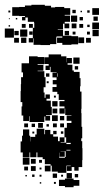

<svg xmlns="http://www.w3.org/2000/svg" viewBox="-63 -764 433 801"><path d="M41 -693V-697H17V-698H-12V-734H17V-735H41V-741H68V-744H124V-740H150V-733H167V-735H205V-730H230V-702H207V-699H229V-673H207V-666H226V-646H206V-665H200V-642H178V-640H200V-615H235V-613H263V-579H235V-577H197V-585H175V-607H197V-612H173V-609H172V-580H146V-576H106V-577H77V-604H75V-587H57V-605H74V-648H80V-669H79V-673H53V-691H43V-679H29V-693ZM322 -702V-730H350V-702ZM239 -723H253V-709H239ZM301 -721H311V-711H301ZM-28 -720H-20V-712H-28ZM273 -719H279V-713H273ZM233 -699H259V-673H233ZM327 -677V-695H345V-677ZM269 -693H283V-679H269ZM3 -683V-689H9V-683ZM-26 -684V-688H-22V-684ZM350 -642H322V-670H350ZM236 -666H256V-646H236ZM44 -648H28V-664H44ZM58 -648V-664H74V-648ZM268 -664H284V-648H268ZM301 -661H311V-651H301ZM-21 -653H-27V-659H-21ZM-5 -607H-43V-645H-5ZM21 -641H51V-611H21ZM349 -613H323V-639H349ZM15 -617H-3V-635H15ZM225 -635V-617H207V-635ZM59 -619V-633H73V-619ZM252 -632V-620H240V-632ZM300 -632H312V-620H300ZM288 -584H264V-608H288ZM25 -607H47V-585H25ZM16 -586H-4V-606H16ZM316 -586H296V-606H316ZM276 -175H280V-146H281V-96H280V-67H265V-52H247V-67H236V-51H216V-71H232V-73H214V-43H178V-48H153V-73H148V-79H124V-100H115V-108H93V-128H89V-108H63V-128H60V-107H32V-128H23V-174H29V-198H33V-224H59V-198H63V-174H64V-193H84V-203H90V-227H122V-204H125V-222H147V-204H159V-194H179V-175H186V-191H206V-171H190V-169H213V-191H206V-231H216V-251H235V-260H215V-282H235V-284H209V-311H207V-290H185V-312H206V-320H185V-342H206V-347H182V-371H176V-381H156V-401H173V-412H157V-430H173V-441H156V-461H173V-463H148V-485H145V-472H127V-490H140V-497H122V-525H140V-537H192V-529H214V-504H215V-522H237V-500H219V-494H239V-470H245V-464H269V-438H273V-404H271V-382H277V-310H276V-292H277V-235H280V-187H276ZM94 -469V-467H122V-442H127V-400H119V-378H123V-356H127V-370H145V-352H131V-344H149V-318H153V-284H129V-281H146V-261H126V-278H122V-255H60V-279H58V-259H34V-282H27V-320H30V-338H23V-384H24V-413H25V-442H33V-462H27V-500H58V-529H94V-526H121V-496H94V-493H118V-469ZM243 -524H269V-498H243ZM263 -488V-474H249V-488ZM129 -458H143V-444H129ZM176 -444H178V-458H176ZM140 -425V-417H132V-425ZM162 -357V-365H170V-357ZM177 -320H155V-342H177ZM176 -311V-291H156V-311ZM178 -259H154V-283H178ZM187 -280H205V-262H187ZM116 -251V-231H96V-251ZM54 -249V-233H38V-249ZM174 -249V-233H158V-249ZM188 -249H204V-233H188ZM69 -248H83V-234H69ZM141 -246V-236H131V-246ZM159 -218H173V-204H159ZM201 -216V-206H191V-216ZM80 -215V-207H72V-215ZM214 -163H232V-168H214ZM231 -136V-139H214V-136ZM211 -109V-133H190V-132H207V-110H185V-127H184V-106H208V-109ZM60 -77H32V-105H60ZM86 -81H66V-101H86ZM112 -85H100V-97H112ZM148 -49H124V-73H148ZM86 -51H66V-71H86ZM54 -53H38V-69H54ZM110 -57H102V-65H110ZM215 -20V-42H237V-20ZM175 -22H157V-40H175ZM249 -24V-38H263V-24ZM81 -26H71V-36H81ZM110 -27H102V-35H110ZM192 -27V-35H200V-27ZM49 -28H43V-34H49ZM208 -19H244V-13H268V11H244V17H208V12H183V-14H208ZM170 3H162V-5H170ZM109 2H103V-4H109Z"/></svg>

Font: Rubik-Storm
Style: Regular
Weight: 400
Designer: NaN (generative design), Hubert & Fischer (Rubik source font outlines)
Foundry: NaN, Hubert & Fischer
Version: Version 1.000